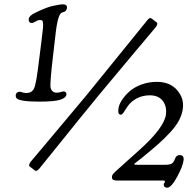

<svg xmlns="http://www.w3.org/2000/svg" viewBox="-20 -789 873 892"><path d="M164.6 -534.2 173.3 -604Q177.7 -639.2 179.4 -656.2Q181.2 -673.3 179.7 -683.1Q178.2 -692.9 175.3 -694.3Q172.4 -695.8 165 -695.8Q155.8 -695.8 145 -689Q134.3 -682.1 127.9 -682.1Q120.6 -682.1 116.5 -687Q112.3 -691.9 113.3 -699.2Q114.3 -709.5 124.3 -717.8Q134.3 -726.1 161.6 -738.3Q202.1 -756.8 228.5 -762.2Q262.7 -769 270.5 -769Q293.5 -769 291 -751Q288.6 -735.4 273.4 -732.4Q263.2 -730.5 257.8 -720.7Q246.1 -698.7 239.3 -640.6L227.5 -539.1Q210.4 -397 215.3 -380.4Q221.7 -358.4 243.2 -358.4Q253.4 -358.4 262 -361.3Q270.5 -364.3 275.4 -364.3Q281.7 -364.3 285.6 -360.1Q289.6 -356 288.6 -350.1Q286.6 -334 259.3 -325.4Q231.9 -316.9 162.6 -316.9Q116.2 -316.9 91.1 -320.8Q65.9 -324.7 58.8 -331.1Q51.8 -337.4 53.2 -347.7Q53.7 -354 58.8 -358.4Q64 -362.8 70.8 -362.8Q75.7 -362.8 84 -359.9Q92.3 -356.9 103 -356.9Q126.5 -356.9 136.7 -375Q143.6 -388.2 149.2 -420.9Q154.8 -453.6 164.6 -534.2ZM412.6 -314.5Q353 -242.2 271.5 -140.4Q189.9 -38.6 163.6 -6.8Q150.9 9.8 141.1 2.4L119.1 -14.6Q109.9 -21.5 123 -38.1Q141.1 -60.1 227.5 -162.4Q314 -264.6 377.4 -341.3L403.3 -373Q462.4 -444.8 549.3 -553Q636.2 -661.1 662.6 -692.9Q669.4 -701.7 674.1 -704.1Q678.7 -706.5 685.1 -702.6L707 -685.5Q716.3 -678.7 703.1 -662.1Q685.5 -641.1 593.8 -532.2Q502 -423.3 438.5 -346.2ZM541 -256.3Q526.4 -256.3 530.3 -283.7Q532.2 -301.8 545.4 -322.5Q558.6 -343.3 580.1 -363Q601.6 -382.8 635.7 -395.8Q669.9 -408.7 708.5 -408.7Q769 -408.7 802.2 -371.1Q835.4 -333.5 829.6 -285.6Q826.2 -257.8 811.8 -230.2Q797.4 -202.6 769.3 -172.6Q741.2 -142.6 712.9 -117.7Q684.6 -92.8 638.7 -55.2Q632.3 -49.8 622.6 -42.7Q612.8 -35.6 608.2 -31.7Q603.5 -27.8 603.5 -25.9Q603.5 -25.4 605 -24.9Q606.4 -24.4 609.4 -23.9Q612.3 -23.4 616.5 -23.4Q620.6 -23.4 626.5 -23.4H746.6Q771 -23.4 779.5 -30Q788.1 -36.6 793.9 -53.7Q799.8 -68.4 814.9 -68.4Q835.4 -68.4 833 -45.4Q829.6 -16.1 802.5 33.4Q775.4 83 756.8 83Q748 83 743.9 78.1Q739.7 73.2 740.7 67.9Q741.2 64 743.7 61Q746.1 58.1 746.1 55.2Q746.6 53.2 744.9 51.5Q743.2 49.8 739.3 49.8H525.9Q519.5 49.8 516.1 49.3Q512.7 48.8 508.1 47.4Q503.4 45.9 501.5 41.5Q499.5 37.1 500.5 30.3Q501 23.9 508.3 15.9Q515.6 7.8 541.5 -14.6Q544.9 -17.6 570.3 -40.8Q595.7 -64 625 -89.8Q743.7 -195.8 751 -257.8Q755.4 -296.4 735.4 -321.3Q715.3 -346.2 676.3 -346.2Q642.6 -346.2 615.7 -332Q588.9 -317.9 573.2 -295.4Q568.4 -288.1 563.2 -280.3Q558.1 -272.5 555.9 -269Q553.7 -265.6 551 -262.2Q548.3 -258.8 546.1 -257.6Q543.9 -256.3 541 -256.3Z"/></svg>

Font: Cooper*
Style: Italic
Weight: 400
Italic angle: -7°
Designer: Owen Earl
Foundry: indestructible type*
Version: Version 0.001